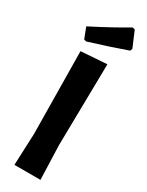

<svg xmlns="http://www.w3.org/2000/svg" viewBox="-242 -973 772 1009"><g transform="rotate(30 144.0 -468.0)"><path d="M233 -936 248 -932 288 -838 283 -824Q174 -785 58 -750L44 -754L19 -819Q150 -886 233 -936ZM215 -702 207 -207 214 0H56L64 -192L58 -691Z"/></g></svg>

Font: Alegreya Sans ExtraBold
Style: Regular
Weight: 800
Designer: Juan Pablo del Peral
Foundry: Huerta Tipografica
Version: Version 2.007